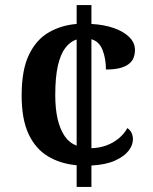

<svg xmlns="http://www.w3.org/2000/svg" viewBox="-20 -734 599 754"><path d="M281 -85Q217 -91 168.5 -120Q120 -149 92.5 -207Q65 -265 65 -359Q65 -459 93.5 -518.5Q122 -578 171 -606.5Q220 -635 281 -640V-714H339V-640Q390 -637 428 -623.5Q466 -610 488 -588Q510 -566 510 -538Q510 -521 504.5 -507Q499 -493 485.5 -482.5Q472 -472 450 -466.5Q428 -461 396 -461Q396 -503 383 -537Q370 -571 339 -580V-152Q372 -153 399.5 -163.5Q427 -174 448 -192Q469 -210 480 -231Q491 -224 496.5 -212.5Q502 -201 502 -187Q502 -164 485 -142Q468 -120 432 -103.5Q396 -87 339 -84V0H281ZM281 -579Q256 -571 237 -546.5Q218 -522 207.5 -477Q197 -432 197 -360Q197 -306 206.5 -266Q216 -226 234 -199.5Q252 -173 281 -162Z"/></svg>

Font: Noto Serif Armenian SemiBold
Style: Regular
Weight: 600
Version: Version 2.007